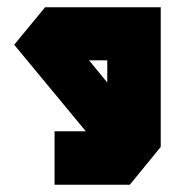

<svg xmlns="http://www.w3.org/2000/svg" viewBox="-20 -752 487 528"><path d="M104 -732H310H422V-348L337 -244H130V-391H216L19 -629ZM225 -586 275 -525V-586Z"/></svg>

Font: PatchSans
Style: PatchSans
Weight: 400
Version: Version 1.0